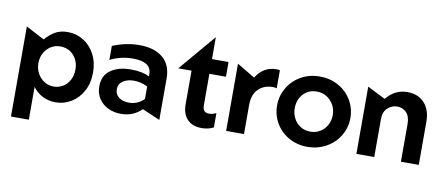

<svg xmlns="http://www.w3.org/2000/svg" viewBox="-73 -973 3336 1440"><g transform="rotate(10 1595.0 -252.5)"><path d="M371 11Q434 11 489 -22.5Q544 -56 576.5 -117Q609 -178 609 -257Q609 -336 576.5 -397Q544 -458 489.5 -491Q435 -524 371 -524Q315 -524 275.5 -501.5Q236 -479 201 -438L60 -512V174H196V-75Q263 11 371 11ZM475 -257Q475 -212 456.5 -177Q438 -142 406 -122.5Q374 -103 335 -103Q297 -103 264.5 -123Q232 -143 212.5 -178Q193 -213 193 -256Q193 -300 212 -334.5Q231 -369 263 -388.5Q295 -408 334 -408Q397 -408 436 -364.5Q475 -321 475 -257Z M911 -82Q867 -82 836.5 -104Q806 -126 806 -166Q806 -206 839.5 -228.5Q873 -251 921 -251Q975 -251 1027 -225V-131Q981 -82 911 -82ZM915 -521Q816 -521 713 -479V-372Q792 -413 888 -413Q956 -413 991.5 -390Q1027 -367 1027 -317V-302Q972 -330 884 -330Q792 -330 732.5 -289Q673 -248 673 -164Q673 -110 700 -70Q727 -30 771 -9.5Q815 11 866 11Q916 11 954.5 -5Q993 -21 1025 -52L1160 6V-310Q1160 -413 1095.5 -467Q1031 -521 915 -521Z M1483 11Q1534 11 1573 -10V-119Q1545 -105 1518 -105Q1470 -105 1470 -159V-400H1596V-512H1470V-679L1233 -400H1334V-144Q1334 -71 1373 -30Q1412 11 1483 11Z M1960 -521Q1910 -521 1870.5 -497.5Q1831 -474 1805 -430L1668 -512V0H1804V-220Q1804 -302 1847 -343.5Q1890 -385 1956 -385Q1976 -385 1986 -380V-518Q1974 -521 1960 -521Z M2569 -257Q2569 -330 2532.5 -391.5Q2496 -453 2432.5 -488.5Q2369 -524 2290 -524Q2211 -524 2147.5 -488Q2084 -452 2047.5 -390Q2011 -328 2011 -255Q2011 -182 2047 -120.5Q2083 -59 2146.5 -23.5Q2210 12 2288 12Q2364 12 2428.5 -23Q2493 -58 2531 -120Q2569 -182 2569 -257ZM2435 -256Q2435 -215 2416.5 -180Q2398 -145 2364.5 -124.5Q2331 -104 2290 -104Q2249 -104 2216 -124Q2183 -144 2164 -179.5Q2145 -215 2145 -257Q2145 -322 2184.5 -365.5Q2224 -409 2288 -409Q2330 -409 2363.5 -388Q2397 -367 2416 -332Q2435 -297 2435 -256Z M2956 -523Q2862 -523 2797 -443L2660 -512V0H2796V-286Q2796 -345 2828 -374Q2860 -403 2902 -403Q2943 -403 2971 -374Q2999 -345 2999 -286V0H3135V-329Q3135 -417 3088 -470Q3041 -523 2956 -523Z"/></g></svg>

Font: Geom SemiBold
Style: Bold
Weight: 600
Version: Version 1.102